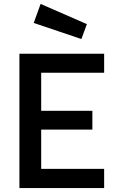

<svg xmlns="http://www.w3.org/2000/svg" viewBox="-20 -959 593 979"><path d="M79 0V-685H511V-588H190V-394H451V-298H190V-98H511V0ZM187 -939 423 -836 395 -760 152 -842Z"/></svg>

Font: Titillium Web[RUS by Daymarius]
Style: Regular
Weight: 600
Designer: Cyrillization by Daymarius
Foundry: Cyrillization by Daymarius
Version: Version 1.002 September 11, 2018